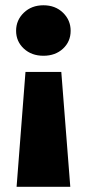

<svg xmlns="http://www.w3.org/2000/svg" viewBox="-20 -569 336 743"><path d="M78.6 -290.6H217.2L252 154H44.2ZM42.3 -449.9Q42.3 -491 72.2 -519.8Q102.1 -548.6 148.1 -548.6Q194.1 -548.6 223.8 -519.8Q253.4 -491 253.4 -449.9Q253.4 -408.2 223.8 -380.7Q194.1 -353.2 148.1 -353.2Q102.1 -353.2 72.2 -380.9Q42.3 -408.7 42.3 -449.9Z"/></svg>

Font: iiserrat Thin
Style: Regular
Weight: 100
Designer: Akira Ohta
Foundry: Akira Ohta
Version: Version 1.200;Glyphs 3.3.1 (3343)